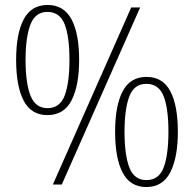

<svg xmlns="http://www.w3.org/2000/svg" viewBox="-20 -744 782 774"><path d="M171 -280Q106 -280 75.5 -338Q45 -396 45 -503Q45 -608 75.5 -666Q106 -724 172 -724Q237 -724 268 -666.5Q299 -609 299 -503Q299 -399 268.5 -339.5Q238 -280 171 -280ZM193 0 509 -714H545L229 0ZM171 -308Q222 -308 241 -359.5Q260 -411 260 -503Q260 -597 240.5 -646.5Q221 -696 171 -696Q122 -696 102.5 -644.5Q83 -593 83 -503Q83 -409 103 -358.5Q123 -308 171 -308ZM570 10Q505 10 474.5 -48Q444 -106 444 -213Q444 -318 474.5 -376Q505 -434 571 -434Q636 -434 666.5 -376.5Q697 -319 697 -213Q697 -109 666.5 -49.5Q636 10 570 10ZM570 -18Q621 -18 640 -69.5Q659 -121 659 -213Q659 -307 639.5 -356.5Q620 -406 570 -406Q520 -406 501 -354.5Q482 -303 482 -213Q482 -119 501.5 -68.5Q521 -18 570 -18Z"/></svg>

Font: Noto Serif Tamil Condensed ExtraLight
Style: Regular
Weight: 200
Width: 3
Designer: Indian Type Foundry, Tom Grace, and the Monotype Design Team
Foundry: Monotype Imaging Inc.
Version: Version 2.004; ttfautohint (v1.8.4.7-5d5b)